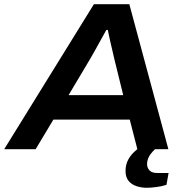

<svg xmlns="http://www.w3.org/2000/svg" viewBox="-50 -707 879 910"><path d="M-30 0 395 -687H563L748 0H601L565 -140H203L119 0ZM275 -256H534L491 -431Q488 -446 483 -466Q478 -486 473.5 -506.5Q469 -527 465.5 -543Q462 -559 461 -565H454Q443 -545 428.5 -519Q414 -493 400.5 -468.5Q387 -444 378 -429ZM645 183Q621 183 597.5 175.5Q574 168 559.5 150.5Q545 133 545 104Q545 75 556 53Q567 31 585 14Q603 -3 621 -17H702L701 -13Q682 0 664.5 22.5Q647 45 647 71Q647 88 658.5 100.5Q670 113 695 113H749L739 169Q718 176 691.5 179.5Q665 183 645 183Z"/></svg>

Font: Archivo SemiExpanded SemiBold
Style: Italic
Weight: 600
Width: 6
Italic angle: -10°
Designer: Hector Gatti
Foundry: Omnibus-Type
Version: Version 2.001